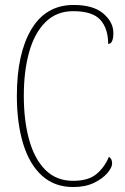

<svg xmlns="http://www.w3.org/2000/svg" viewBox="-20 -744 504 774"><path d="M275 10Q200 10 149.5 -35.5Q99 -81 73.5 -164Q48 -247 48 -358Q48 -528 106.5 -626Q165 -724 277 -724Q356 -724 396.5 -689.5Q437 -655 437 -611Q437 -567 416 -567Q416 -629 384.5 -664Q353 -699 275 -699Q208 -699 163.5 -655Q119 -611 97.5 -534Q76 -457 76 -358Q76 -258 97.5 -180.5Q119 -103 163 -59Q207 -15 275 -15Q336 -15 369 -42.5Q402 -70 419 -112Q432 -104 432 -85Q432 -69 413 -46.5Q394 -24 359 -7Q324 10 275 10Z"/></svg>

Font: Noto Serif Tamil Condensed Thin
Style: Regular
Weight: 100
Width: 3
Designer: Indian Type Foundry, Tom Grace, and the Monotype Design Team
Foundry: Monotype Imaging Inc.
Version: Version 2.004; ttfautohint (v1.8.4.7-5d5b)